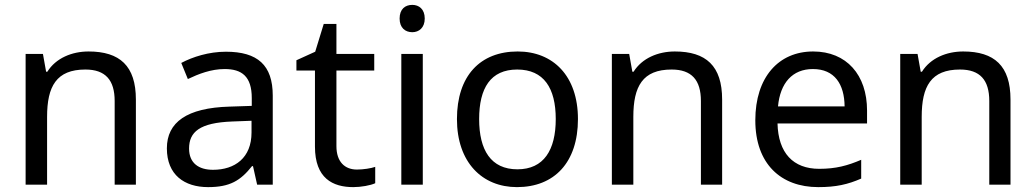

<svg xmlns="http://www.w3.org/2000/svg" viewBox="-20 -757 4243 787"><path d="M343 -546C275 -546 209 -519 174 -463H169L156 -536H85V0H173V-278C173 -403 211 -472 330 -472C412 -472 450 -429 450 -343V0H537V-349C537 -487 471 -546 343 -546Z M906 -545C836 -545 770 -524 723 -499L750 -433C794 -454 845 -474 901 -474C971 -474 1012 -444 1012 -355V-323L921 -320C746 -315 664 -256 664 -149C664 -40 736 10 833 10C923 10 966 -17 1013 -76H1017L1034 0H1098V-365C1098 -490 1036 -545 906 -545ZM932 -259 1011 -262V-214C1011 -110 943 -61 853 -61C795 -61 755 -88 755 -148C755 -216 798 -254 932 -259Z M1443 -62C1394 -62 1359 -93 1359 -158V-468H1514V-536H1359V-659H1307L1272 -545L1195 -510V-468H1271V-156C1271 -26 1344 10 1428 10C1460 10 1499 3 1518 -6V-73C1501 -67 1469 -62 1443 -62Z M1670 -737C1641 -737 1618 -720 1618 -681C1618 -643 1641 -625 1670 -625C1697 -625 1721 -643 1721 -681C1721 -720 1697 -737 1670 -737ZM1713 -536H1625V0H1713Z M2349 -269C2349 -446 2247 -546 2102 -546C1948 -546 1853 -446 1853 -269C1853 -91 1957 10 2099 10C2252 10 2349 -91 2349 -269ZM1944 -269C1944 -396 1991 -472 2100 -472C2209 -472 2258 -396 2258 -269C2258 -142 2209 -63 2101 -63C1992 -63 1944 -142 1944 -269Z M2746 -546C2678 -546 2612 -519 2577 -463H2572L2559 -536H2488V0H2576V-278C2576 -403 2614 -472 2733 -472C2815 -472 2853 -429 2853 -343V0H2940V-349C2940 -487 2874 -546 2746 -546Z M3313 -546C3171 -546 3076 -440 3076 -264C3076 -85 3181 10 3334 10C3407 10 3455 -1 3510 -25V-102C3454 -78 3406 -65 3338 -65C3231 -65 3170 -130 3167 -251H3534V-304C3534 -450 3450 -546 3313 -546ZM3312 -474C3401 -474 3441 -412 3442 -321H3169C3178 -417 3228 -474 3312 -474Z M3928 -546C3860 -546 3794 -519 3759 -463H3754L3741 -536H3670V0H3758V-278C3758 -403 3796 -472 3915 -472C3997 -472 4035 -429 4035 -343V0H4122V-349C4122 -487 4056 -546 3928 -546Z"/></svg>

Font: Noto Sans Runic
Style: Regular
Weight: 400
Designer: Monotype Design Team
Foundry: Monotype Imaging Inc.
Version: Version 2.002